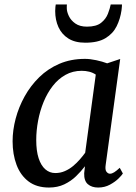

<svg xmlns="http://www.w3.org/2000/svg" viewBox="-20 -831 612 861"><path d="M454 -92.5Q450.5 -69.5 457.5 -60.8Q464.5 -52 473 -52Q482 -52 492.2 -58.5Q502.5 -65 517 -78.5L531 -53Q527 -46 512 -31Q497 -16 473.2 -3Q449.5 10 420 10Q391.5 10 374 -5Q356.5 -20 357.5 -54L361 -85.5Q343.5 -62.5 320.8 -40.5Q298 -18.5 268 -4.2Q238 10 199.5 10Q144.5 10 108.2 -17.2Q72 -44.5 54.2 -91.8Q36.5 -139 36.5 -197.5Q36.5 -247 50.2 -299Q64 -351 90.5 -398.8Q117 -446.5 156 -484.8Q195 -523 246.5 -545Q298 -567 361 -567Q384 -567 411.8 -561Q439.5 -555 460.5 -547L519 -566.5ZM409.5 -496.5Q396 -505.5 380 -509.5Q364 -513.5 346.5 -513.5Q306 -513.5 273.5 -495.2Q241 -477 216.5 -445.5Q192 -414 175.5 -373.8Q159 -333.5 150.8 -289.5Q142.5 -245.5 142.5 -203Q142.5 -154.5 153.2 -121.5Q164 -88.5 183.2 -71.8Q202.5 -55 228 -55Q251 -55 271 -63.8Q291 -72.5 307.8 -86.5Q324.5 -100.5 338 -116Q351.5 -131.5 362 -146ZM362.5 -639.5Q316.5 -639.5 286.8 -658.2Q257 -677 242.2 -709.2Q227.5 -741.5 227.5 -781.5Q227.5 -792.5 228.5 -800Q229.5 -807.5 230 -811H280Q279.5 -807 279.5 -802.8Q279.5 -798.5 279.5 -794Q279.5 -778.5 288.8 -759Q298 -739.5 318 -725.5Q338 -711.5 370 -711.5Q412 -711.5 433.5 -728.8Q455 -746 464 -769.5Q473 -793 476.5 -811H527Q527 -807.5 526.5 -800.5Q526 -793.5 525 -785.5Q519.5 -746.5 503 -713.2Q486.5 -680 453 -659.8Q419.5 -639.5 362.5 -639.5Z"/></svg>

Font: Merriweather 20pt
Style: Italic
Weight: 400
Italic angle: -7.8°
Version: Version 2.101